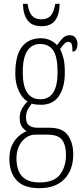

<svg xmlns="http://www.w3.org/2000/svg" viewBox="-20 -743 439 1004"><path d="M186 241Q104 241 66.5 199.5Q29 158 29 88Q29 45 43 16Q57 -13 78 -31Q99 -49 119 -57Q105 -65 94 -81.5Q83 -98 83 -127Q83 -155 95.5 -176Q108 -197 124 -212Q96 -229 78 -268Q60 -307 60 -358Q60 -454 95 -498.5Q130 -543 194 -543Q221 -543 243 -532.5Q265 -522 278 -507Q291 -525 306.5 -542Q322 -559 345 -559Q365 -559 375 -545Q385 -531 385 -513Q385 -495 378.5 -484Q372 -473 359 -473Q359 -499 355 -511.5Q351 -524 337 -524Q328 -524 318 -515.5Q308 -507 294 -486Q305 -466 312 -438Q319 -410 319 -363Q319 -285 287.5 -240Q256 -195 194 -195Q183 -195 169 -196.5Q155 -198 146 -201Q135 -188 125.5 -171Q116 -154 116 -128Q116 -99 132 -87Q148 -75 177 -75H240Q308 -75 335.5 -35Q363 5 363 64Q363 145 317 193Q271 241 186 241ZM191 -224Q281 -224 281 -365Q281 -447 258 -480Q235 -513 189 -513Q147 -513 123 -477.5Q99 -442 99 -364Q99 -224 191 -224ZM187 211Q262 211 293.5 170Q325 129 325 67Q325 16 304.5 -11.5Q284 -39 228 -39H166Q124 -39 95 -3.5Q66 32 66 86Q66 121 77 149.5Q88 178 114.5 194.5Q141 211 187 211ZM197 -606Q147 -606 124 -637Q101 -668 100 -723H124Q131 -678 148 -660Q165 -642 197 -642Q227 -642 244 -659.5Q261 -677 269 -723H292Q291 -668 269 -637Q247 -606 197 -606Z"/></svg>

Font: Noto Serif Myanmar ExtraCondensed ExtraLight
Style: Regular
Weight: 200
Width: 2
Designer: Ben Mitchell and the Monotype Design Team
Foundry: Monotype Imaging Inc.
Version: Version 2.106; ttfautohint (v1.8.4.7-5d5b)